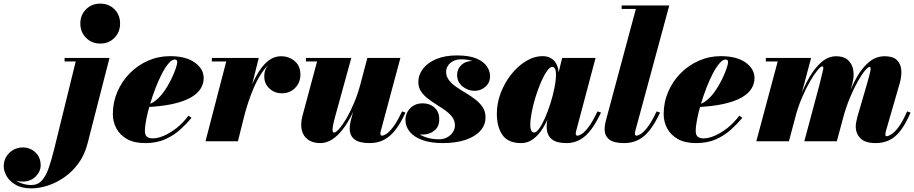

<svg xmlns="http://www.w3.org/2000/svg" viewBox="-278 -780 5046 1060"><path d="M-104.5 260Q-157.5 260 -191.5 240.2Q-225.5 220.5 -241.5 192.2Q-257.5 164 -257.5 138.5Q-257.5 108 -243 84.5Q-228.5 61 -204.5 47.5Q-180.5 34 -153 34Q-112 34 -82.8 61Q-53.5 88 -53.5 133Q-53.5 167 -81.5 194.8Q-109.5 222.5 -153.5 222.5Q-194 222.5 -225.2 199.2Q-256.5 176 -256.5 138.5H-237.5Q-237.5 166.5 -219.2 189.8Q-201 213 -170.8 227.2Q-140.5 241.5 -105 241.5Q-70 241.5 -47.5 217.2Q-25 193 -9.5 148.5Q6 104 21 43.5L140 -440.5H78.5V-460H326.5L205.5 11.5Q189 76 154.2 123Q119.5 170 75 200.2Q30.5 230.5 -16.2 245.2Q-63 260 -104.5 260ZM275.5 -539.5Q228.5 -539.5 197 -571.2Q165.5 -603 165.5 -650Q165.5 -697.5 197 -728.8Q228.5 -760 275.5 -760Q323 -760 354 -728.8Q385 -697.5 385 -650Q385 -603 354 -571.2Q323 -539.5 275.5 -539.5Z M523.5 10Q463 10 423.5 -12.2Q384 -34.5 364.5 -71Q345 -107.5 345 -150Q345 -215.5 370 -273.5Q395 -331.5 438.8 -375.8Q482.5 -420 539.5 -445Q596.5 -470 660.5 -470Q748.5 -470 797.5 -434.8Q846.5 -399.5 846.5 -349Q846.5 -317 829 -289.5Q811.5 -262 773.8 -240.8Q736 -219.5 675.2 -206Q614.5 -192.5 527.5 -188.5V-202.5Q555.5 -204 581.5 -225Q607.5 -246 629 -277Q650.5 -308 666.5 -340.8Q682.5 -373.5 691.5 -399.8Q700.5 -426 700.5 -436Q700.5 -443 697.8 -447.2Q695 -451.5 687 -451.5Q671.5 -451.5 653 -430.2Q634.5 -409 616 -373.2Q597.5 -337.5 580.8 -294.2Q564 -251 550.8 -206.5Q537.5 -162 529.8 -122.8Q522 -83.5 522 -57Q522 -34 533.5 -25Q545 -16 565 -16Q593 -16 627.8 -31Q662.5 -46 697.8 -74Q733 -102 762.5 -141.5L779.5 -129.5Q752.5 -97 717 -64.8Q681.5 -32.5 634.2 -11.2Q587 10 523.5 10Z M856.5 0 971 -440.5H891.5V-460H1150.5L1035.5 0ZM1057 -133Q1066.5 -173.5 1080 -219.5Q1093.5 -265.5 1112.2 -309.8Q1131 -354 1154.8 -390.2Q1178.5 -426.5 1208 -448Q1237.5 -469.5 1273 -469.5Q1318.5 -469.5 1349.5 -442.2Q1380.5 -415 1380.5 -368.5Q1380.5 -324.5 1351.5 -294.8Q1322.5 -265 1279 -265Q1238 -265 1209.5 -291.2Q1181 -317.5 1181 -358.5Q1181 -401 1209.8 -426.8Q1238.5 -452.5 1280.5 -452.5Q1322.5 -452.5 1351 -431.2Q1379.5 -410 1379.5 -368.5L1360 -369Q1360 -408.5 1335.5 -429.5Q1311 -450.5 1271 -450.5Q1240 -450.5 1213.2 -429.2Q1186.5 -408 1164 -373Q1141.5 -338 1123.2 -295.8Q1105 -253.5 1091.2 -211Q1077.5 -168.5 1068.5 -133Z M1490 10Q1449 10 1422.8 -8.8Q1396.5 -27.5 1388.2 -61.2Q1380 -95 1392 -141L1472.5 -440.5H1411V-460H1661.5L1574 -142.5Q1563 -103 1559.8 -82.8Q1556.5 -62.5 1558.5 -55.2Q1560.5 -48 1566 -48Q1575.5 -48 1593.8 -68Q1612 -88 1634 -125.2Q1656 -162.5 1677.5 -213.5Q1699 -264.5 1715 -327H1730.5Q1718.5 -281 1701.2 -233.5Q1684 -186 1662 -142.5Q1640 -99 1613.2 -64.5Q1586.5 -30 1555.5 -10Q1524.5 10 1490 10ZM1763 10Q1705 10 1678.8 -10.8Q1652.5 -31.5 1652.5 -71.5Q1652.5 -81 1654 -91.2Q1655.5 -101.5 1657.5 -110L1750 -460H1932.5L1825 -59.5Q1823.5 -55 1822.8 -50.5Q1822 -46 1822 -42.5Q1822 -31 1831.5 -31Q1840 -31 1855.8 -41Q1871.5 -51 1893.2 -79.8Q1915 -108.5 1941.5 -165L1960.5 -158.5Q1934.5 -101 1905.8 -63.8Q1877 -26.5 1842 -8.2Q1807 10 1763 10Z M2166 10Q2101.5 10 2055.5 -6.2Q2009.5 -22.5 1985 -51.5Q1960.5 -80.5 1960.5 -117.5Q1960.5 -155.5 1986.8 -182.5Q2013 -209.5 2055.5 -209.5Q2095 -209.5 2121 -186Q2147 -162.5 2147 -121.5Q2147 -80 2119.5 -58.5Q2092 -37 2054.5 -37Q2029 -37 2007.8 -48.8Q1986.5 -60.5 1974 -79Q1961.5 -97.5 1961.5 -117.5H1988.5Q1988.5 -85.5 2010 -61.5Q2031.5 -37.5 2067.2 -24.2Q2103 -11 2145.5 -11Q2171 -11 2190.8 -21.8Q2210.5 -32.5 2222 -50Q2233.5 -67.5 2233.5 -88Q2233.5 -113.5 2219 -133.2Q2204.5 -153 2181.5 -169.5Q2158.5 -186 2132.5 -202.2Q2106.5 -218.5 2083.5 -236.2Q2060.5 -254 2046 -276Q2031.5 -298 2031.5 -327Q2031.5 -366.5 2057 -400Q2082.5 -433.5 2130.2 -453.8Q2178 -474 2244.5 -474Q2313.5 -474 2353.5 -456.5Q2393.5 -439 2410.5 -412.8Q2427.5 -386.5 2427.5 -360.5Q2427.5 -322.5 2401.2 -300.5Q2375 -278.5 2342.5 -278.5Q2305.5 -278.5 2275.5 -302.8Q2245.5 -327 2245.5 -366.5Q2245.5 -399 2269.2 -421.2Q2293 -443.5 2332.5 -443.5Q2370 -443.5 2398.2 -420.8Q2426.5 -398 2426.5 -360.5H2403Q2403 -383 2387 -404Q2371 -425 2341.2 -438.8Q2311.5 -452.5 2269.5 -452.5Q2241.5 -452.5 2222.8 -442.2Q2204 -432 2194.5 -416.2Q2185 -400.5 2185 -383.5Q2185 -357.5 2200.8 -337.2Q2216.5 -317 2241.2 -300Q2266 -283 2293.8 -266.5Q2321.5 -250 2346.2 -231Q2371 -212 2386.8 -188Q2402.5 -164 2402.5 -132Q2402.5 -90 2374 -58Q2345.5 -26 2292.5 -8Q2239.5 10 2166 10Z M2599.5 10Q2527 10 2496 -34.8Q2465 -79.5 2465 -152.5Q2465 -210 2486.2 -266.2Q2507.5 -322.5 2543.8 -368.5Q2580 -414.5 2625.2 -442.2Q2670.5 -470 2718.5 -470Q2744 -470 2764 -458.5Q2784 -447 2795.5 -423.2Q2807 -399.5 2807 -363.5Q2807 -347.5 2801.8 -314.2Q2796.5 -281 2786 -238.8Q2775.5 -196.5 2758.8 -153Q2742 -109.5 2719.2 -72.5Q2696.5 -35.5 2666.5 -12.8Q2636.5 10 2599.5 10ZM2671 -48.5Q2683.5 -48.5 2699.5 -71Q2715.5 -93.5 2731.5 -130.2Q2747.5 -167 2761.2 -210.2Q2775 -253.5 2783.2 -295.8Q2791.5 -338 2791.5 -371Q2791.5 -383.5 2789 -392.5Q2786.5 -401.5 2782 -406.2Q2777.5 -411 2771.5 -411Q2758 -411 2741.8 -388Q2725.5 -365 2709.2 -327.8Q2693 -290.5 2679.5 -247.2Q2666 -204 2657.8 -162Q2649.5 -120 2649.5 -88.5Q2649.5 -72 2654.5 -60.2Q2659.5 -48.5 2671 -48.5ZM2849.5 10Q2792.5 10 2766.2 -13.2Q2740 -36.5 2740 -79.5Q2740 -90 2740.8 -97.5Q2741.5 -105 2742.5 -110L2758.5 -184L2784.5 -265.5L2798 -346.5L2825.5 -460H3010L2902.5 -55.5Q2900.5 -48 2900.5 -41Q2900.5 -37 2903 -34Q2905.5 -31 2910.5 -31Q2918.5 -31 2934.5 -41Q2950.5 -51 2972.2 -79.8Q2994 -108.5 3020.5 -165L3040 -158.5Q3013 -101 2984.8 -63.8Q2956.5 -26.5 2923.2 -8.2Q2890 10 2849.5 10Z M3167.5 10Q3110 10 3085 -10.5Q3060 -31 3060 -65Q3060 -83 3063.2 -98Q3066.5 -113 3069 -122L3232.5 -730.5H3154V-750H3417L3230 -59.5Q3229 -55 3228 -51Q3227 -47 3227 -43.5Q3227 -31 3236.5 -31Q3245 -31 3260.8 -41Q3276.5 -51 3298.5 -79.8Q3320.5 -108.5 3347 -165L3366 -158.5Q3339.5 -101 3310.8 -63.8Q3282 -26.5 3247.2 -8.2Q3212.5 10 3167.5 10Z M3564.5 10Q3504 10 3464.5 -12.2Q3425 -34.5 3405.5 -71Q3386 -107.5 3386 -150Q3386 -215.5 3411 -273.5Q3436 -331.5 3479.8 -375.8Q3523.5 -420 3580.5 -445Q3637.5 -470 3701.5 -470Q3789.5 -470 3838.5 -434.8Q3887.5 -399.5 3887.5 -349Q3887.5 -317 3870 -289.5Q3852.5 -262 3814.8 -240.8Q3777 -219.5 3716.2 -206Q3655.5 -192.5 3568.5 -188.5V-202.5Q3596.5 -204 3622.5 -225Q3648.5 -246 3670 -277Q3691.5 -308 3707.5 -340.8Q3723.5 -373.5 3732.5 -399.8Q3741.5 -426 3741.5 -436Q3741.5 -443 3738.8 -447.2Q3736 -451.5 3728 -451.5Q3712.5 -451.5 3694 -430.2Q3675.5 -409 3657 -373.2Q3638.5 -337.5 3621.8 -294.2Q3605 -251 3591.8 -206.5Q3578.5 -162 3570.8 -122.8Q3563 -83.5 3563 -57Q3563 -34 3574.5 -25Q3586 -16 3606 -16Q3634 -16 3668.8 -31Q3703.5 -46 3738.8 -74Q3774 -102 3803.5 -141.5L3820.5 -129.5Q3793.5 -97 3758 -64.8Q3722.5 -32.5 3675.2 -11.2Q3628 10 3564.5 10Z M4556 10Q4498.5 10 4472.5 -16.2Q4446.5 -42.5 4446.5 -82Q4446.5 -93 4449.5 -108.8Q4452.5 -124.5 4456 -137L4506 -308Q4523 -366.5 4527.2 -388.5Q4531.5 -410.5 4522.5 -410.5Q4514 -410.5 4496.2 -389Q4478.5 -367.5 4457 -329.2Q4435.5 -291 4414.5 -240.8Q4393.5 -190.5 4377.5 -133H4368Q4383.5 -190.5 4405 -249.8Q4426.5 -309 4455.2 -358.8Q4484 -408.5 4521.5 -439Q4559 -469.5 4607 -469.5Q4651.5 -469.5 4673.2 -448.8Q4695 -428 4697.8 -394Q4700.5 -360 4689 -319.5L4615 -63.5Q4613 -57 4611.5 -49.5Q4610 -42 4610 -36.5Q4610 -33 4611.8 -30.5Q4613.5 -28 4617.5 -28Q4626 -28 4643 -38.2Q4660 -48.5 4682.5 -78Q4705 -107.5 4730 -165L4749 -158.5Q4722 -95.5 4693.5 -58.8Q4665 -22 4631.5 -6Q4598 10 4556 10ZM3897.5 0 4015.5 -440.5H3950V-460H4200L4077.5 0ZM4162.5 0 4245 -308Q4259.5 -367.5 4265.2 -390.5Q4271 -413.5 4261.5 -413.5Q4253 -413.5 4234.8 -391.5Q4216.5 -369.5 4194 -330.8Q4171.5 -292 4149.8 -241.2Q4128 -190.5 4112.5 -133H4103Q4118.5 -189.5 4141 -248.5Q4163.5 -307.5 4193 -357.5Q4222.5 -407.5 4259 -438.5Q4295.5 -469.5 4339.5 -469.5Q4380 -469.5 4403.2 -448.8Q4426.5 -428 4432.5 -394Q4438.5 -360 4428 -319.5L4342 0Z"/></svg>

Font: Bodoni Moda 11pt Black
Style: Italic
Weight: 900
Italic angle: -13°
Designer: Owen Earl
Foundry: indestructible type
Version: Version 2.004